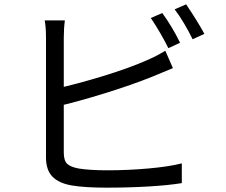

<svg xmlns="http://www.w3.org/2000/svg" viewBox="-20 -844 1040 885"><path d="M810 -647 756 -622Q741 -653 718 -692.5Q695 -732 675 -761L728 -784Q775 -719 810 -647ZM922 -688 868 -663Q852 -696 829 -735Q806 -774 785 -801L838 -824Q893 -742 922 -688ZM274 -669V-618V-526V-413V-298V-202V-141Q274 -104 289.5 -89Q305 -74 344 -67Q395 -59 476 -59Q570 -59 665 -67.5Q760 -76 818 -91V0Q758 10 665.5 15.5Q573 21 472 21Q371 21 312 11Q252 1 222 -29.5Q192 -60 192 -119V-189V-292V-411V-525V-618V-669Q192 -719 186 -750H279Q274 -712 274 -669ZM654 -565Q699 -584 742 -610L777 -530L683 -491Q589 -453 463 -414Q337 -375 237 -352V-435Q336 -457 454 -493Q572 -529 654 -565Z"/></svg>

Font: Merged Yaku Han JP
Style: Regular
Weight: 400
Designer: Ryoko NISHIZUKA 西塚涼子 (kana, bopomofo & ideographs); Paul D. Hunt (Latin, Greek & Cyrillic); Sandoll Communications 산돌커뮤니
Foundry: Adobe
Version: Version 2.004